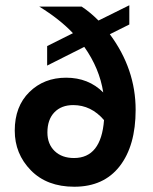

<svg xmlns="http://www.w3.org/2000/svg" viewBox="-20 -699 582 729"><path d="M495 -282Q495 -146 434.5 -68Q374 10 262 10Q158 10 97 -52.5Q36 -115 36 -203Q36 -295 91.5 -349.5Q147 -404 231 -404Q316 -404 372 -348Q358 -439 300 -521L159 -450V-524L257 -573Q207 -626 129 -674H290Q322 -653 354 -621L471 -679V-606L397 -569Q495 -437 495 -282ZM261 -99Q364 -99 375 -243Q326 -300 258 -300Q213 -300 186.5 -272.5Q160 -245 160 -196Q160 -152 187.5 -125.5Q215 -99 261 -99Z"/></svg>

Font: Hind Siliguri SemiBold
Style: Regular
Weight: 600
Designer: Jyotish Sonowal
Foundry: Indian Type Foundry
Version: Version 1.001;PS 1.0;hotconv 1.0.86;makeotf.lib2.5.63406; tt